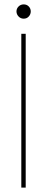

<svg xmlns="http://www.w3.org/2000/svg" viewBox="-20 -854 214 874"><path d="M77 0V-700H97V0ZM88 -769Q74 -769 64.5 -779Q55 -789 55 -802Q55 -815 64.5 -824.5Q74 -834 88 -834Q102 -834 111 -824.5Q120 -815 120 -802Q120 -789 111 -779Q102 -769 88 -769Z"/></svg>

Font: DM Sans 11pt Thin
Style: Regular
Weight: 250
Version: Version 4.004;gftools[0.9.30]